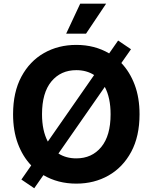

<svg xmlns="http://www.w3.org/2000/svg" viewBox="-20 -979 822 1034"><path d="M164.4 34.8 95.2 -12.1 148.1 -88.1Q102.3 -136 76.3 -205.4Q50.4 -274.9 50.4 -363.6Q50.4 -482.6 95.2 -566.1Q139.9 -649.5 217 -693.4Q294 -737.2 391 -737.2Q490.1 -737.2 567.8 -691.4L616.1 -760.7L685.4 -713.8L633.5 -639.6Q679.3 -591.6 705.4 -522.2Q731.5 -452.8 731.5 -363.6Q731.5 -244.7 686.6 -161.2Q641.7 -77.8 564.6 -33.9Q487.6 9.9 391 9.9Q291.5 9.9 213.8 -35.9ZM575.6 -363.6Q575.6 -452.4 544.4 -511L294.7 -152.3Q335.6 -126.1 391 -126.1Q474.8 -126.1 525.2 -187.1Q575.6 -248.2 575.6 -363.6ZM237.6 -216.6 486.9 -574.9Q446 -601.2 391 -601.2Q307.2 -601.2 256.7 -540.3Q206.3 -479.4 206.3 -363.6Q206.3 -275.2 237.6 -216.6ZM336.3 -797.6 411.9 -959.2H551.5L443.2 -797.6Z"/></svg>

Font: Inter UI
Style: Bold
Weight: 700
Designer: Rasmus Andersson
Foundry: rsms
Version: 3.2;8d6f07862